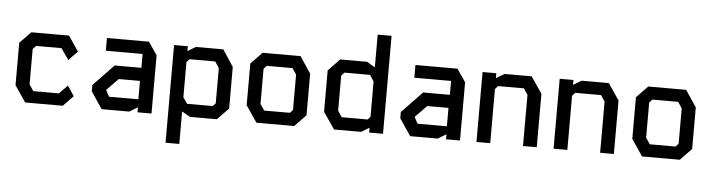

<svg xmlns="http://www.w3.org/2000/svg" viewBox="-54 -1017 5508 1488"><g transform="rotate(5 2700.0 -273.0)"><path d="M155 -546H449L528 -428L459 -357L399 -444H202L177 -418V-143L210 -93H409L474 -159L526 -81L448 0H155L69 -127V-457Z M743 -553V-454H1029V-346H821L662 -180V-131L750 0H965L1029 -39V0H1138V-453L1070 -553ZM773 -149V-153L862 -244H1027V-101H799Z M1435 -544 1373 -506V-544H1266V216H1373V-37L1437 0H1646L1734 -91V-415L1649 -544ZM1373 -147V-422L1396 -445H1595L1627 -396V-122L1605 -99H1406Z M1955 -544H2250L2336 -415V-91L2248 0H1954L1867 -129V-453ZM1973 -147 2006 -99H2206L2228 -123V-398L2196 -446H1996L1973 -421Z M2831 -762H2939V0H2831V-38L2769 0H2558L2469 -130V-452L2558 -545H2768L2831 -507ZM2577 -148 2609 -100H2810L2831 -122V-397L2799 -446H2601L2577 -421Z M3143 -553V-454H3429V-346H3221L3062 -180V-131L3150 0H3365L3429 -39V0H3538V-453L3470 -553ZM3173 -149V-153L3262 -244H3427V-101H3199Z M3666 -544V0H3773V-421L3795 -446H3996L4028 -398V0H4135V-416L4048 -544H3837L3773 -506V-544Z M4266 -544V0H4373V-421L4395 -446H4596L4628 -398V0H4735V-416L4648 -544H4437L4373 -506V-544Z M4955 -544H5250L5336 -415V-91L5248 0H4954L4867 -129V-453ZM4973 -147 5006 -99H5206L5228 -123V-398L5196 -446H4996L4973 -421Z"/></g></svg>

Font: Kode Mono SemiBold
Style: Regular
Weight: 600
Monospace: yes
Designer: Isa Ozler
Foundry: Kadena LLC
Version: Version 1.206;gftools[0.9.28]